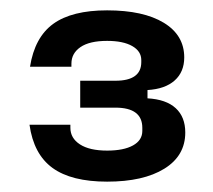

<svg xmlns="http://www.w3.org/2000/svg" viewBox="-20 -714 412 371"><path d="M37 -473H116V-467Q116 -447 134.5 -435Q153 -423 187 -423Q219 -423 237 -433Q255 -443 255 -461V-467Q255 -506 203 -506H135V-558H203Q253 -558 253 -594V-598Q253 -615 235.5 -625Q218 -635 187 -635Q153 -635 135.5 -623Q118 -611 118 -591V-585H38Q47 -642 83 -668Q119 -694 187 -694Q257 -694 296.5 -670Q336 -646 336 -603Q336 -575 317.5 -558.5Q299 -542 265 -540V-524Q301 -522 319.5 -505Q338 -488 338 -458Q338 -413 297.5 -388Q257 -363 187 -363Q118 -363 81.5 -389.5Q45 -416 37 -473Z"/></svg>

Font: Mozilla Headline BETA
Style: Regular
Weight: 400
Designer: Studio DRAMA
Foundry: Studio DRAMA
Version: Version 0.100